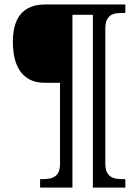

<svg xmlns="http://www.w3.org/2000/svg" viewBox="-20 -741 625 867"><path d="M399.4 -674.3H307.1V106H161.1V67.9H172.4Q188.5 67.9 202.9 65.4Q217.3 63 228 55.7Q238.8 48.3 244.9 34.7Q251 21 251 -2V-367.2H182.6Q141.1 -367.2 113.3 -382.3Q85.4 -397.5 68.8 -423.1Q52.2 -448.7 45.2 -481.9Q38.1 -515.1 38.1 -552.7Q38.1 -590.8 46.1 -621.8Q54.2 -652.8 71.5 -674.6Q88.9 -696.3 116.2 -708.5Q143.6 -720.7 184.1 -720.7H545.9V-682.6H534.7Q518.1 -682.6 503.7 -680.4Q489.3 -678.2 478.8 -670.9Q468.3 -663.6 461.9 -649.4Q455.6 -635.3 455.6 -613.3V-2Q455.6 21 461.9 34.7Q468.3 48.3 478.8 55.7Q489.3 63 503.7 65.4Q518.1 67.9 534.7 67.9H545.9V106H399.4Z"/></svg>

Font: MUA Office
Style: Regular
Weight: 400
Designer: Khon Soe Zaw Thu
Foundry: Myanmar Unicode
Version: Version 2.10 June 24, 2017